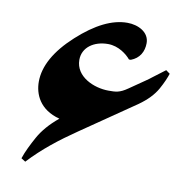

<svg xmlns="http://www.w3.org/2000/svg" viewBox="-68 -654 720 712"><g transform="rotate(10 291.5 -298.5)"><path d="M72 -12C124 -68 182 -113 245 -156L449 -296C480 -318 502 -341 516 -366C530 -391 538 -411 543 -426L528 -437L483 -403C464 -388 471 -394 402 -346C372 -325 357 -325 330 -325C276 -325 204 -355 204 -419C204 -466 246 -495 299 -495C339 -495 371 -469 385 -452H392C424 -464 439 -491 439 -523C439 -564 397 -585 356 -585C299 -585 238 -555 171 -494C104 -433 70 -372 70 -313C70 -267 92 -211 169 -191C136 -164 111 -135 95 -106C79 -77 65 -49 56 -22Z"/></g></svg>

Font: Noto Nastaliq Urdu
Style: Bold
Weight: 700
Designer: Monotype Design Team (Patrick Giasson: type design, Kamal Mansour: OpenType code, Glenda Bellarosa). Updated by Simon Co
Foundry: Monotype Imaging Inc., Simon Cozens
Version: Version 3.009